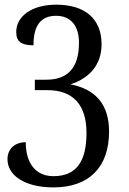

<svg xmlns="http://www.w3.org/2000/svg" viewBox="-20 -566 554 826"><path d="M210 240.2C361.8 240.2 449.2 154.8 449.2 0C449.2 -115.2 392.6 -182.1 283.2 -203.1C368.7 -231 417 -290.5 417 -376C417 -483.4 347.2 -545.9 222.2 -545.9C115.2 -545.9 49.8 -495.1 49.8 -428.2C49.8 -387.7 71.3 -371.1 124 -371.1C124 -454.6 154.3 -498 221.2 -498C283.7 -498 319.8 -456.1 319.8 -381.8C319.8 -273.9 271 -223.1 179.2 -223.1H129.9V-178.2H183.1C294.9 -178.2 352.1 -114.7 352.1 5.9C352.1 130.4 307.1 191.9 210 191.9C135.7 191.9 90.8 139.2 90.8 45.9C43.5 45.9 12.2 74.7 12.2 119.1C12.2 188 85.4 240.2 210 240.2Z"/></svg>

Font: The Erased English
Style: Regular
Weight: 400
Designer: Monotype Design team + ligartures altered by 180 Amsterdam
Foundry: Monotype Imaging Inc.
Version: Version 1.030;Glyphs 3.1.2 (3151)